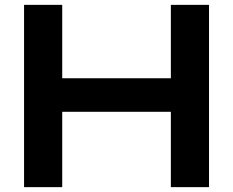

<svg xmlns="http://www.w3.org/2000/svg" viewBox="-20 -770 959 790"><path d="M79 0H236V-310H683V0H840V-750H683V-448H236V-750H79Z"/></svg>

Font: Bounded Med
Style: Regular
Weight: 500
Designer: Vlad Churkin
Version: Version 3.0